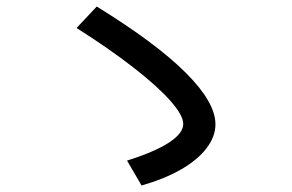

<svg xmlns="http://www.w3.org/2000/svg" viewBox="-20 -655 904 594"><path d="M546.9 -271.5Q546.9 -298.3 506.8 -343.5Q466.8 -388.7 392.3 -446.5Q317.9 -504.4 216.8 -568.4L279.3 -634.8Q462.4 -522 554.4 -430.2Q646.5 -338.4 646.5 -270.5Q646.5 -232.4 618.9 -196.3Q591.3 -160.2 539.8 -130.6Q488.3 -101.1 418 -81.1L373 -158.2Q458.5 -185.1 502.7 -213.9Q546.9 -242.7 546.9 -271.5Z"/></svg>

Font: Pretendard GOV Medium
Style: Regular
Weight: 500
Designer: Base glyphs from Inter by Rasmus Andersson; Hangeul glyphs from Noto Sans CJK(Source Han Sans) by Jang Soo-young and Kan
Foundry: Kil Hyung-jin
Version: Version 1.309